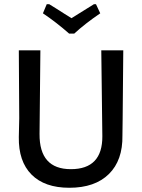

<svg xmlns="http://www.w3.org/2000/svg" viewBox="-20 -880 671 908"><path d="M434 -860 454 -817Q382 -768 331 -721H307Q247 -774 183 -817L201 -860H213Q225 -853 246 -839.5Q267 -826 284.5 -815Q302 -804 318 -794Q345 -811 424 -860ZM563 -642 560 -316 559 -240Q561 -122 495 -57Q429 8 308 8Q191 8 129 -54.5Q67 -117 69 -232L71 -321L69 -642H171L167 -246Q166 -80 315 -80Q465 -80 464 -236L459 -642Z"/></svg>

Font: Alegreya Sans SC Medium
Style: Regular
Weight: 500
Designer: Juan Pablo del Peral
Foundry: Huerta Tipografica
Version: Version 2.001;PS 002.001;hotconv 1.0.88;makeotf.lib2.5.64775